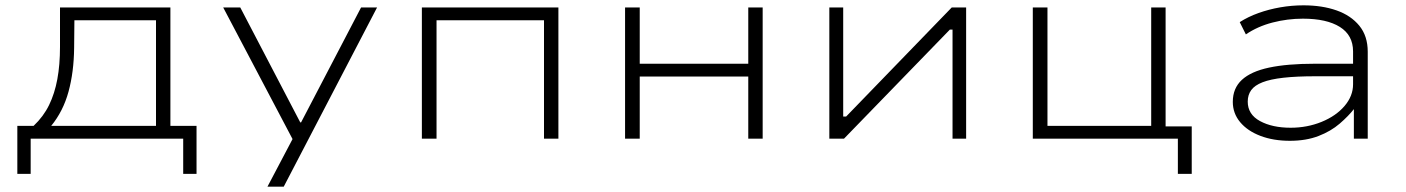

<svg xmlns="http://www.w3.org/2000/svg" viewBox="-20 -520 5271 720"><path d="M45 132V-48H106Q143 -83 164 -126Q185 -169 195 -223Q205 -277 205 -344V-492H619V-48H717V132H667V0H95V132ZM172 -48H565V-444H259L258 -340Q257 -250 237 -176.5Q217 -103 172 -48Z M983 180 1091 -25V28L817 -492H881L1106 -61H1109L1334 -492H1394L1044 180Z M1562 0V-492H2074V0H2020V-444H1617V0Z M2324 0V-492H2379V-281H2786V-492H2840V0H2786V-233H2379V0Z M3090 0V-492H3142V-83H3153L3549 -492H3603V0H3552V-409H3542L3145 0Z M4397 132V0H3853V-492H3908V-48H4297V-492H4351V-46H4449V132Z M4817 8Q4755 8 4706.5 -10.5Q4658 -29 4630.5 -62Q4603 -95 4603 -138Q4603 -189 4637 -220.5Q4671 -252 4739 -266.5Q4807 -281 4910 -281H5069V-234H4913Q4842 -234 4793 -228.5Q4744 -223 4714.5 -211.5Q4685 -200 4672 -182Q4659 -164 4659 -139Q4659 -91 4705 -66Q4751 -41 4820 -41Q4882 -41 4936 -63Q4990 -85 5022 -122.5Q5054 -160 5054 -204V-327Q5054 -388 5004.5 -419Q4955 -450 4866 -450Q4808 -450 4752 -435.5Q4696 -421 4652 -391L4629 -437Q4660 -457 4699 -471Q4738 -485 4781 -492.5Q4824 -500 4868 -500Q4938 -500 4992 -481Q5046 -462 5077.5 -423.5Q5109 -385 5109 -326V0H5057V-111L5058 -112Q5037 -85 5004 -56.5Q4971 -28 4924.5 -10Q4878 8 4817 8Z"/></svg>

Font: Nunito Sans 7pt Expanded ExtraLight
Style: Regular
Weight: 250
Width: 7
Designer: Vernon Adams
Foundry: Vernon Adams
Version: Version 3.101;gftools[0.9.27]